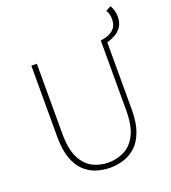

<svg xmlns="http://www.w3.org/2000/svg" viewBox="-148 -928 937 1050"><g transform="rotate(-20 320.0 -403.0)"><path d="M532 -638 504 -660Q538 -665 559 -676.5Q580 -688 590 -706Q600 -724 600 -750Q600 -761 597 -775Q594 -789 586 -802L616 -818Q625 -802 629.5 -785.5Q634 -769 634 -752Q634 -716 619 -693.5Q604 -671 580.5 -658Q557 -645 532 -638ZM314 12Q274 12 235.5 0Q197 -12 166 -40.5Q135 -69 116.5 -119.5Q98 -170 98 -246V-660H130V-254Q130 -163 156 -111.5Q182 -60 224 -39Q266 -18 314 -18Q363 -18 406 -39Q449 -60 475.5 -111.5Q502 -163 502 -254V-660H532V-246Q532 -170 513 -119.5Q494 -69 462.5 -40.5Q431 -12 392.5 0Q354 12 314 12Z"/></g></svg>

Font: Source Sans 3 VF
Style: Regular
Weight: 200
Designer: Paul D. Hunt
Foundry: Adobe
Version: Version 3.046;hotconv 1.0.118;makeotfexe 2.5.65603